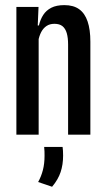

<svg xmlns="http://www.w3.org/2000/svg" viewBox="-20 -526 414 750"><path d="M246 0V-352Q246 -378.5 240.8 -396.5Q235.5 -414.5 224 -423.8Q212.5 -433 192.5 -433Q174.5 -433 161.8 -424.5Q149 -416 141 -400.8Q133 -385.5 129.5 -366L111 -426.5H132Q137.5 -450 149 -467.8Q160.5 -485.5 180.5 -495.8Q200.5 -506 231.5 -506Q267 -506 289.2 -490Q311.5 -474 322.2 -442.2Q333 -410.5 333 -363V0ZM44 0V-499H130.5L127 -416.5L131 -413V0ZM224.5 48Q225.5 54.5 226 63Q226.5 71.5 226.5 82Q226.5 117 216.8 146.2Q207 175.5 183.5 203.5L129 185Q141 163.5 147.5 138.5Q154 113.5 154 82.5Q154 74 153.8 65.5Q153.5 57 152.5 48Z"/></svg>

Font: Anek Latin Condensed Medium
Style: Regular
Weight: 500
Width: 3
Designer: Yesha Goshar
Foundry: Ek Type
Version: Version 1.003